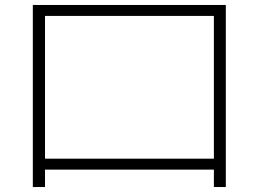

<svg xmlns="http://www.w3.org/2000/svg" viewBox="-20 -726 1040 772"><path d="M112 26V-706H888V26H840V-44H161V26ZM161 -88H840V-662H161Z"/></svg>

Font: M PLUS 1 Code Light
Style: Regular
Weight: 300
Designer: Coji Morishita
Foundry: UNDERFOREST DESIGN
Version: Version 1.002